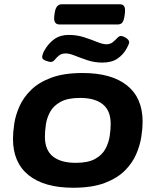

<svg xmlns="http://www.w3.org/2000/svg" viewBox="-20 -874 731 902"><path d="M324 8Q188 8 114.5 -51Q41 -110 41 -222Q41 -253 47 -293Q53 -333 71.5 -374.5Q90 -416 126 -451.5Q162 -487 221 -509Q280 -531 368 -531Q504 -531 577 -472.5Q650 -414 650 -302Q650 -272 644 -232Q638 -192 620 -150Q602 -108 566.5 -72.5Q531 -37 472 -14.5Q413 8 324 8ZM336 -109Q394 -109 427 -127.5Q460 -146 475.5 -175Q491 -204 495.5 -235.5Q500 -267 500 -292Q500 -354 463 -384Q426 -414 356 -414Q298 -414 264.5 -395.5Q231 -377 215.5 -348.5Q200 -320 195.5 -289Q191 -258 191 -232Q191 -169 228.5 -139Q266 -109 336 -109ZM218 -583Q211 -583 194.5 -589Q178 -595 178 -606Q178 -611 181 -620Q184 -629 188 -636Q207 -670 235 -690Q263 -710 303 -710Q341 -710 375 -699Q409 -688 436 -677Q463 -666 479 -666Q498 -666 510 -676Q522 -686 531 -695.5Q540 -705 547 -705Q558 -705 572.5 -695.5Q587 -686 587 -675Q587 -669 576 -648Q560 -618 532.5 -599Q505 -580 461 -580Q424 -580 391 -591Q358 -602 332 -612.5Q306 -623 289 -623Q269 -623 257 -613Q245 -603 237 -593Q229 -583 218 -583ZM260 -759Q230 -759 235 -799L237 -814Q243 -854 270 -854H542Q557 -854 563 -845Q569 -836 567 -814L565 -799Q562 -778 555 -768.5Q548 -759 532 -759Z"/></svg>

Font: Asap Expanded Expanded Regular
Style: Bold Italic
Weight: 700
Width: 7
Italic angle: -6°
Designer: Pablo Cosgaya
Foundry: Omnibus-Type
Version: Version 3.001; ttfautohint (v1.8.4.7-5d5b)